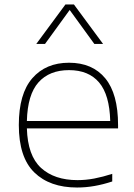

<svg xmlns="http://www.w3.org/2000/svg" viewBox="-20 -828 600 857"><path d="M324 9Q202 9 133 -58.5Q64 -126 64 -270Q64 -409.5 124.2 -478.8Q184.5 -548 288 -548Q392.5 -548 449.8 -478.5Q507 -409 507 -270V-255H100Q103.5 -133 163.2 -78.5Q223 -24 326 -24Q363 -24 401 -31.2Q439 -38.5 481 -52V-18Q440 -4.5 401.5 2.2Q363 9 324 9ZM288 -515Q200.5 -515 151.8 -460.5Q103 -406 100 -288H472Q469 -405 422.2 -460Q375.5 -515 288 -515ZM142 -632 272 -808H310L440 -632H401L291 -783.5L181 -632Z"/></svg>

Font: Encode Sans Exp Th
Style: Regular
Weight: 100
Width: 7
Designer: Multiple Designers
Foundry: Impallari Type
Version: Version 3.002; ttfautohint (v1.8.3) -l 8 -r 50 -G 200 -x 14 